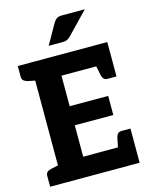

<svg xmlns="http://www.w3.org/2000/svg" viewBox="-137 -1031 871 1117"><g transform="rotate(-15 299.0 -472.5)"><path d="M99 0V-727H562V-607H254V-423H486V-308H254V-119H562V0ZM459 -97 474 -172Q477 -188 485 -197Q493 -206 508 -206H562V-119ZM459 -630 562 -607V-520H508Q493 -520 485 -529Q477 -538 474 -554ZM122 -727 108 -617 58 -627Q42 -631 32.5 -638.5Q23 -646 23 -662V-727ZM23 0V-65Q23 -80 32 -88Q41 -96 57 -99L107 -110L121 0ZM227 -794 296 -916Q305 -930 315.5 -937.5Q326 -945 348 -945H485L358 -813Q347 -803 337.5 -798.5Q328 -794 311 -794Z"/></g></svg>

Font: Aleo ExtraBold
Style: Regular
Weight: 800
Designer: Alessio Laiso
Foundry: Alessio Laiso
Version: Version 2.001;gftools[0.9.29]